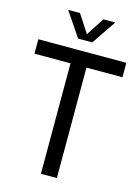

<svg xmlns="http://www.w3.org/2000/svg" viewBox="-138 -1023 804 1099"><g transform="rotate(15 264.0 -473.0)"><path d="M217 0V-654.5H3.5V-740H525V-654.5H311.5V0ZM222.5 -802.5 125 -946.5H195L264.5 -840L334 -946.5H404L306.5 -802.5Z"/></g></svg>

Font: Encode Sans Condensed Medium
Style: Regular
Weight: 500
Width: 3
Designer: Multiple Designers
Foundry: Impallari Type
Version: Version 3.000; ttfautohint (v1.8.3) -l 8 -r 50 -G 200 -x 14 